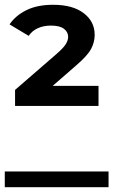

<svg xmlns="http://www.w3.org/2000/svg" viewBox="-22 -770 474 803"><path d="M41 -327V-394L214 -544Q244 -570 253.5 -586Q263 -602 263 -616Q263 -636 245.5 -649.5Q228 -663 191 -663Q160 -663 136 -652Q112 -641 98 -620L18 -668Q43 -705 88.5 -727.5Q134 -750 200 -750Q282 -750 328 -715Q374 -680 374 -624Q374 -594 359 -565.5Q344 -537 295 -495L156 -374L133 -411H390V-327ZM-2 13V-53H432V13Z"/></svg>

Font: Montserrat Underline Thin
Style: Bold
Weight: 700
Version: Version 9.000